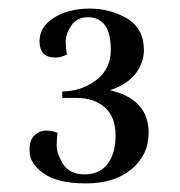

<svg xmlns="http://www.w3.org/2000/svg" viewBox="-20 -713 420 447"><path d="M112 -374Q112 -390 114 -404Q99 -409 88 -409Q74 -409 66 -402Q47 -391 49 -361Q49 -332 82 -309Q114 -286 180 -286Q246 -286 286 -319Q326 -352 326 -404Q326 -482 236 -503Q276 -516 296 -542Q315 -567 315 -597Q315 -646 276 -670Q236 -693 189 -693Q140 -693 106 -672Q72 -651 72 -617Q72 -579 109 -579Q121 -579 136 -586Q133 -600 133 -618Q133 -635 147 -655Q160 -673 185 -673Q208 -673 223 -656Q238 -638 238 -596Q238 -554 206 -528Q172 -501 125 -500V-485H158Q199 -485 224 -463Q249 -441 249 -398Q249 -356 231 -332Q212 -307 177 -307Q142 -307 127 -331Q112 -355 112 -374Z"/></svg>

Font: Rufina
Style: Regular
Weight: 400
Designer: Martin Sommaruga
Foundry: Martin Sommaruga
Version: Version